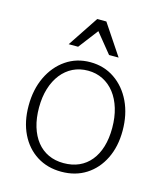

<svg xmlns="http://www.w3.org/2000/svg" viewBox="-109 -789 751 884"><g transform="rotate(15 266.5 -347.0)"><path d="M266 14Q199.5 14 149 -18Q98.5 -50 70.5 -107.5Q42.5 -165 42.5 -241Q42.5 -318.5 71.2 -378.8Q100 -439 150.5 -473.5Q201 -508 266 -508Q331.5 -508 382.2 -473.5Q433 -439 461.8 -378.8Q490.5 -318.5 490.5 -241Q490.5 -165.5 462.2 -108Q434 -50.5 383.5 -18.2Q333 14 266 14ZM266 -27Q307 -27 339.2 -41.5Q371.5 -56 394.2 -83.8Q417 -111.5 429 -151.2Q441 -191 441 -241Q441 -292 428.5 -333.5Q416 -375 392.8 -405Q369.5 -435 337.2 -451.2Q305 -467.5 266 -467.5Q226.5 -467.5 194.5 -451.8Q162.5 -436 139.2 -406.5Q116 -377 103.5 -336.2Q91 -295.5 91 -245.5Q91 -195 103.2 -154.5Q115.5 -114 138.2 -85.5Q161 -57 193.2 -42Q225.5 -27 266 -27ZM147.5 -562 244.5 -708H288L385.5 -562H340L264 -655.5L192.5 -562Z"/></g></svg>

Font: Russolo 10pt ExtraLight
Style: Regular
Weight: 200
Designer: Micah Stupak-Hahn
Version: Version 1.000